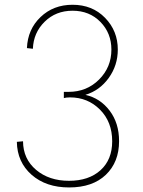

<svg xmlns="http://www.w3.org/2000/svg" viewBox="-20 -784 608 818"><path d="M51.8 -179.7 78.1 -182.1Q78.6 -106.9 133.8 -60.3Q189 -13.7 273.9 -13.7Q358.4 -13.7 408.2 -58.8Q458 -104 458 -182.1Q458 -264.6 406 -316.9Q354 -369.1 278.3 -369.1Q262.7 -369.1 252 -366.2V-392.6H272Q349.6 -392.6 402.1 -445.1Q454.6 -497.6 454.6 -572.8Q454.6 -642.6 408 -690.4Q361.3 -738.3 289.1 -738.3Q217.8 -738.3 170.2 -691.4Q122.6 -644.5 120.1 -576.2L94.7 -579.1Q98.1 -659.2 152.8 -711.4Q207.5 -763.7 289.1 -763.7Q373.5 -763.7 427.7 -708Q481.9 -652.3 481.9 -572.8Q481.9 -505.9 443.4 -452.1Q404.8 -398.4 343.8 -379.9Q406.7 -365.7 447 -312.7Q487.3 -259.8 487.3 -182.6Q487.3 -93.3 430.9 -39.3Q374.5 14.6 274.4 14.6Q176.3 14.6 114.7 -39.3Q53.2 -93.3 51.8 -179.7Z"/></svg>

Font: Spartan MB Thin
Style: Regular
Weight: 100
Designer: Matt Bailey, Mirko Velimirovic
Foundry: Matt Bailey
Version: Version 1.005